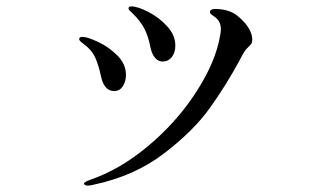

<svg xmlns="http://www.w3.org/2000/svg" viewBox="-20 -549 1040 599"><path d="M449 -403Q443 -435 430.5 -459.5Q418 -484 391 -510Q381 -518 381 -523Q381 -529 390 -529Q409 -529 442.5 -512Q476 -495 501.5 -467Q527 -439 527 -407Q527 -385 516 -371Q505 -357 487 -357Q473 -357 463 -369.5Q453 -382 449 -403ZM242 24Q242 19 261 12Q352 -19 438 -90Q524 -161 583.5 -249Q643 -337 662 -415Q669 -445 669 -458Q669 -481 653 -494Q649 -497 642 -502Q635 -507 635 -511Q635 -521 652 -521Q675 -521 695 -514Q719 -506 743 -478.5Q767 -451 767 -425Q767 -417 764 -412.5Q761 -408 753 -400.5Q745 -393 742 -387Q736 -378 727 -360Q686 -284 635 -212.5Q584 -141 492 -70.5Q400 0 273 27Q263 30 253 30Q248 30 245 28Q242 26 242 24ZM295 -311Q288 -345 277 -369.5Q266 -394 237 -415Q227 -422 227 -427Q227 -434 237 -434Q252 -434 285.5 -418.5Q319 -403 346 -376Q373 -349 373 -315Q373 -296 363.5 -280.5Q354 -265 336 -265Q305 -265 295 -311Z"/></svg>

Font: Shippori Mincho Medium
Style: Regular
Weight: 500
Designer: FONTDASU
Foundry: FONTDASU / Google Inc. / but / Adobe
Version: Version 3.110; ttfautohint (v1.8.3)